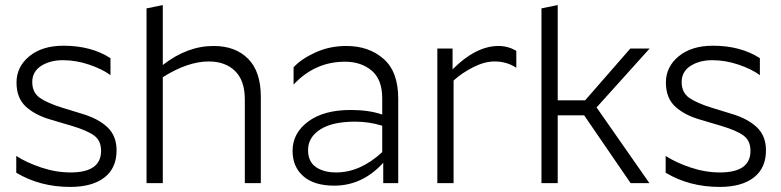

<svg xmlns="http://www.w3.org/2000/svg" viewBox="-20 -721 3075 756"><path d="M303 -273Q367 -254 403 -220Q439 -186 439 -129Q439 -59 391 -22Q343 15 257 15Q137 15 44 -41V-107Q84 -81 142 -61.5Q200 -42 258 -42Q378 -42 378 -127Q378 -167 351 -187Q324 -207 264 -225L183 -249Q119 -267 82 -301Q45 -335 45 -396Q45 -458 95.5 -499.5Q146 -541 230 -541Q339 -541 415 -492V-425Q383 -449 331 -466.5Q279 -484 228 -484Q177 -484 142 -461.5Q107 -439 107 -398Q107 -357 136.5 -336Q166 -315 228 -296Z M802 -479Q719 -479 621 -417V0H557V-688L621 -701V-465Q717 -540 821 -540Q907 -540 957 -489.5Q1007 -439 1007 -340V0H944V-329Q944 -404 905.5 -441.5Q867 -479 802 -479Z M1304 -42Q1398 -42 1485 -122V-226Q1433 -242 1379 -242Q1288 -242 1240.5 -211Q1193 -180 1193 -130Q1193 -85 1223.5 -63.5Q1254 -42 1304 -42ZM1485 -334Q1485 -408 1443.5 -443Q1402 -478 1338 -478Q1220 -478 1136 -388V-456Q1166 -489 1222 -514.5Q1278 -540 1344 -540Q1432 -540 1490 -489.5Q1548 -439 1548 -333V0H1489V-80Q1407 10 1296 10Q1217 10 1174.5 -27Q1132 -64 1132 -127Q1132 -197 1193.5 -242.5Q1255 -288 1361 -288Q1433 -288 1485 -270Z M1702 -530H1762V-448Q1854 -540 1943 -540Q1980 -540 2013 -521V-454Q1976 -479 1927 -479Q1888 -479 1843.5 -456.5Q1799 -434 1766 -404V0H1702Z M2112 -688 2176 -701V-326H2284L2462 -530H2538L2329 -298L2537 0H2463L2280 -267H2176V0H2112Z M2860 -273Q2924 -254 2960 -220Q2996 -186 2996 -129Q2996 -59 2948 -22Q2900 15 2814 15Q2694 15 2601 -41V-107Q2641 -81 2699 -61.5Q2757 -42 2815 -42Q2935 -42 2935 -127Q2935 -167 2908 -187Q2881 -207 2821 -225L2740 -249Q2676 -267 2639 -301Q2602 -335 2602 -396Q2602 -458 2652.5 -499.5Q2703 -541 2787 -541Q2896 -541 2972 -492V-425Q2940 -449 2888 -466.5Q2836 -484 2785 -484Q2734 -484 2699 -461.5Q2664 -439 2664 -398Q2664 -357 2693.5 -336Q2723 -315 2785 -296Z"/></svg>

Font: Roundo
Style: Regular
Weight: 400
Designer: Namrata Goyal (Gurmukhi), Shiva Nallaperumal (Latin)
Foundry: Indian Type Foundry
Version: Version 1.000;PS 1.0;hotconv 1.0.88;makeotf.lib2.5.647800